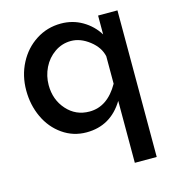

<svg xmlns="http://www.w3.org/2000/svg" viewBox="-110 -625 848 931"><g transform="rotate(-15 314.0 -159.5)"><path d="M34.2 -262.2Q34.2 -335.9 66.2 -397.7Q98.1 -459.5 154.5 -495.8Q210.9 -532.2 279.8 -532.2Q338.4 -532.2 387 -503.9Q435.5 -475.6 464.8 -428.2V-522.9H562V212.9H452.1V-98.1Q386.7 9.8 265.1 9.8Q198.7 9.8 145.3 -27.6Q91.8 -64.9 63 -127Q34.2 -189 34.2 -262.2ZM452.1 -184.1V-321.8Q442.4 -368.2 397.5 -403.1Q352.5 -438 305.2 -438Q260.3 -438 223.1 -412.4Q186 -386.7 166 -345.7Q146 -304.7 146 -258.8Q146 -185.5 191.2 -134.8Q236.3 -84 305.2 -84Q395.5 -84 452.1 -184.1Z"/></g></svg>

Font: Rawline SemiBold
Style: Regular
Weight: 600
Designer: Matt McInerney, Pablo Impallari, Rodrigo Fuenzalida
Foundry: Matt McInerney, Pablo Impallari, Rodrigo Fuenzalida
Version: Version 4.020;PS 004.020;hotconv 1.0.88;makeotf.lib2.5.64775